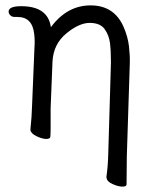

<svg xmlns="http://www.w3.org/2000/svg" viewBox="-20 -506 583 713"><path d="M12 -461Q10 -483 59 -483Q158 -483 169 -405Q229 -486 316.5 -486Q404 -486 439 -406Q455 -369 459 -333.5Q463 -298 462 -270L451 73L450 179Q450 187 434.5 187Q419 187 398 177.5Q377 168 376 155L375 152Q381 111 382 65L392 -274Q392 -316 388.5 -345.5Q385 -375 368.5 -398Q352 -421 313 -421Q274 -421 226.5 -382Q179 -343 175 -279L168 -104Q168 -95 168 -74Q168 -53 168 -31.5Q168 -10 167 1Q167 10 152 10Q137 10 116 0Q95 -10 93 -23V-26Q98 -73 99 -112L108 -330Q110 -354 107 -380Q100 -443 45 -443H35Q25 -443 19 -448.5Q13 -454 12 -461Z"/></svg>

Font: LXGW WenKai
Style: Regular
Weight: 400
Designer: LXGW / Fontworks Inc.
Foundry: LXGW / Fontworks Inc.
Version: Version 1.520; June 14, 2025